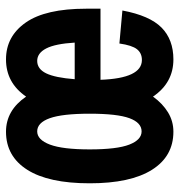

<svg xmlns="http://www.w3.org/2000/svg" viewBox="1 -587 598 640"><g transform="rotate(-90 300.0 -267.0)"><path d="M181 12Q99 12 54 -59.5Q9 -131 9 -267Q9 -404 54 -475Q99 -546 181 -546Q252 -546 298 -479Q344 -546 422 -546Q499 -546 545 -480Q591 -414 591 -279V-231H354Q359 -93 420 -93Q443 -93 456 -109.5Q469 -126 475 -168L585 -158Q568 -67 528 -27.5Q488 12 422 12Q344 12 298 -56Q275 -24 245.5 -6Q216 12 181 12ZM182 -94Q211 -94 226 -134.5Q241 -175 241 -267Q241 -358 226 -400Q211 -442 182 -442Q154 -442 138 -399.5Q122 -357 122 -267Q122 -176 138 -135Q154 -94 182 -94ZM356 -317H478Q474 -382 458.5 -412Q443 -442 417 -442Q390 -442 375.5 -412Q361 -382 356 -317Z"/></g></svg>

Font: Geist Mono SemiBold
Style: Regular
Weight: 600
Monospace: yes
Designer: Basement.studio, Andrés Briganti, Mateo Zaragoza
Foundry: Basement.studio, Vercel, Andrés Briganti, Guido Ferreyra, Mateo Zaragoza
Version: Version 1.500; ttfautohint (v1.8.4.7-5d5b)